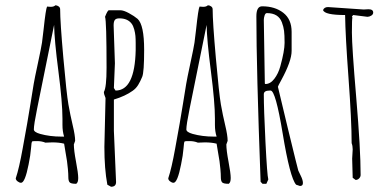

<svg xmlns="http://www.w3.org/2000/svg" viewBox="-20 -691 1480 731"><path d="M179.2 -148.9 152.8 -147.9Q138.7 -153.8 121.6 -153.8Q104.5 -153.8 103 -152.8Q101.6 -151.9 101.1 -149.4Q100.6 -147 100.1 -146L98.1 -126Q96.2 -100.6 88.9 -64.9Q75.2 4.9 60.1 4.9Q53.7 4.9 46.9 -0.5Q40 -5.9 40 -12.2Q52.7 -49.8 66.4 -126Q80.1 -202.1 83.5 -220.9Q86.9 -239.7 96.2 -296.9Q105.5 -354 108.4 -372.1Q111.3 -390.1 124.3 -450.2Q137.2 -510.3 139.9 -528.8Q142.6 -547.4 146 -579.1Q154.3 -657.2 159.2 -666L172.9 -665Q185.1 -665 190.9 -670.9Q197.3 -670.9 203.1 -666.7Q209 -662.6 209 -655.8Q209 -607.9 221.2 -470.7Q233.4 -333.5 240.5 -293.2Q247.6 -252.9 256.8 -214.1Q266.1 -175.3 266.1 -154.8L261.2 -141.1Q261.2 -118.7 269.5 -75Q277.8 -31.2 277.8 -13.4Q277.8 4.4 270 8.8Q249.5 8.8 244.9 2.9Q240.2 -2.9 240.2 -15.9Q240.2 -28.8 238.5 -47.6Q236.8 -66.4 235.1 -77.6Q233.4 -88.9 229.2 -113Q225.1 -137.2 224.1 -144Q205.1 -148.9 179.2 -148.9ZM108.9 -198.2Q108.9 -188 132.8 -181.2Q169.4 -170.9 213.9 -170.9H224.1Q217.8 -190.4 217.8 -215.8V-238.8Q217.8 -300.8 202.4 -419.4Q187 -538.1 186 -596.2Q133.8 -337.9 121.3 -277.1Q108.9 -216.3 108.9 -198.2Z M413.6 -192.9 421.9 2Q421.9 20 402.8 20L388.7 12.2Q377.4 -47.9 377.4 -131.8L381.8 -317.9Q375.5 -332.5 375.5 -340.8Q385.7 -357.9 385.7 -433.1Q385.7 -611.3 379.9 -627Q389.6 -651.9 394.5 -651.9H438.5Q450.7 -651.9 470.9 -640.9Q491.2 -629.9 503.9 -619.1Q528.8 -596.2 528.8 -501Q528.8 -416.5 521.5 -398.7Q514.2 -380.9 505.9 -367.4Q497.6 -354 484.9 -345.2Q457 -325.2 413.6 -312ZM412.6 -594.2 417.5 -450.2 413.6 -356 419.9 -346.2Q493.2 -346.2 496.6 -500Q496.6 -510.7 496.6 -526.9Q496.6 -543 495.6 -554.2Q494.6 -565.4 491 -579.1Q487.3 -592.8 481 -601.1Q465.8 -621.1 434.6 -621.1Q421.4 -621.1 417 -614.7Q412.6 -608.4 412.6 -594.2Z M759.8 -148.9 733.4 -147.9Q719.2 -153.8 702.1 -153.8Q685.1 -153.8 683.6 -152.8Q682.1 -151.9 681.6 -149.4Q681.2 -147 680.7 -146L678.7 -126Q676.8 -100.6 669.4 -64.9Q655.8 4.9 640.6 4.9Q634.3 4.9 627.4 -0.5Q620.6 -5.9 620.6 -12.2Q633.3 -49.8 647 -126Q660.6 -202.1 664.1 -220.9Q667.5 -239.7 676.8 -296.9Q686 -354 689 -372.1Q691.9 -390.1 704.8 -450.2Q717.8 -510.3 720.5 -528.8Q723.1 -547.4 726.6 -579.1Q734.9 -657.2 739.7 -666L753.4 -665Q765.6 -665 771.5 -670.9Q777.8 -670.9 783.7 -666.7Q789.6 -662.6 789.6 -655.8Q789.6 -607.9 801.8 -470.7Q814 -333.5 821 -293.2Q828.1 -252.9 837.4 -214.1Q846.7 -175.3 846.7 -154.8L841.8 -141.1Q841.8 -118.7 850.1 -75Q858.4 -31.2 858.4 -13.4Q858.4 4.4 850.6 8.8Q830.1 8.8 825.4 2.9Q820.8 -2.9 820.8 -15.9Q820.8 -28.8 819.1 -47.6Q817.4 -66.4 815.7 -77.6Q814 -88.9 809.8 -113Q805.7 -137.2 804.7 -144Q785.6 -148.9 759.8 -148.9ZM689.5 -198.2Q689.5 -188 713.4 -181.2Q750 -170.9 794.4 -170.9H804.7Q798.3 -190.4 798.3 -215.8V-238.8Q798.3 -300.8 783 -419.4Q767.6 -538.1 766.6 -596.2Q714.4 -337.9 701.9 -277.1Q689.5 -216.3 689.5 -198.2Z M956.1 -628.9Q956.1 -667 978 -667Q1026.9 -667 1058.6 -642.3Q1090.3 -617.7 1090.3 -569.8V-497.1Q1090.3 -458.5 1051.3 -386.7Q1038.1 -362.8 1038.1 -360.6Q1038.1 -358.4 1075.9 -202.4Q1113.8 -46.4 1115.7 -41.5Q1117.7 -36.6 1125.5 -21Q1133.3 -5.4 1133.3 5.9Q1133.3 17.1 1122.1 17.1L1107.4 12.2Q1084 -14.2 1056.2 -183.1Q1029.3 -346.2 1010.3 -346.2H1006.3Q984.4 -346.2 984.4 -332Q984.4 -277.3 990.7 -150.1Q997.1 -22.9 1001.5 -7.8L994.1 8.8H979.5L972.2 1Q956.1 -432.1 956.1 -628.9ZM984.4 -615.2 988.3 -373 990.2 -371.1Q1009.3 -371.1 1024.4 -390.9Q1039.6 -410.6 1047.4 -439Q1063.5 -497.6 1063.5 -527.8Q1063.5 -558.1 1061.5 -573.5Q1059.6 -588.9 1053.2 -606Q1040 -641.1 996.1 -641.1Q990.2 -641.1 987.3 -631.8Q984.4 -622.6 984.4 -615.2Z M1378.9 -627 1324.7 -633.8 1319.8 -627.9 1321.8 -624Q1319.8 -620.1 1319.8 -566.9Q1319.8 -513.7 1336.4 -318.1Q1353 -122.6 1353 -24.9Q1353 -17.6 1347.2 -11.7Q1341.3 -5.9 1334 -5.9L1322.8 -14.2L1320.8 -86.9L1322.8 -122.1Q1322.8 -135.7 1318.8 -146Q1318.8 -231 1306.9 -393.6Q1294.9 -556.2 1293.9 -633.8Q1215.3 -633.8 1210 -652.8Q1214.4 -664.1 1229 -664.1L1364.7 -654.8L1382.8 -655.8Q1400.9 -655.8 1400.9 -643.1Q1400.9 -636.2 1393.6 -631.6Q1386.2 -627 1378.9 -627Z"/></svg>

Font: Amatic SC
Style: Regular
Weight: 400
Version: Version 1.004